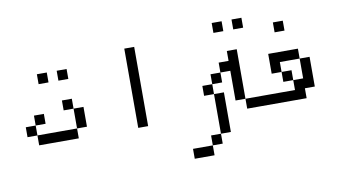

<svg xmlns="http://www.w3.org/2000/svg" viewBox="-78 -941 2157 1193"><g transform="rotate(-10 1000.0 -344.0)"><path d="M187.5 -312.5V-375H125V-312.5H62.5V-250H125V-187.5H375V-250H125V-312.5ZM250 -562.5V-625H187.5V-562.5ZM375 -562.5V-625H312.5V-562.5ZM375 -250H437.5Q437.5 -250 437.5 -375H375Q375 -375 375 -250ZM375 -375V-437.5H312.5V-375Z M750 -687.5Q750 -687.5 750 -187.5H812.5Q812.5 -187.5 812.5 -687.5Z M1500 -187.5V-250H1437.5V-187.5ZM1375 -687.5V-750H1312.5V-687.5ZM1500 -687.5V-750H1437.5V-687.5ZM1187.5 0H1062.5V62.5H1187.5ZM1187.5 0H1250V-62.5H1187.5ZM1250 -62.5H1312.5Q1312.5 -62.5 1312.5 -312.5H1250Q1250 -312.5 1250 -62.5ZM1437.5 -250V-562.5H1375V-500H1312.5V-437.5H1250V-375H1187.5V-312.5H1250V-375H1312.5V-437.5H1375V-250Z M1750 -625V-687.5H1687.5V-625ZM1812.5 -250H1875V-437.5H1812.5Q1812.5 -437.5 1812.5 -312.5H1750V-250H1500V-187.5H1812.5ZM1750 -312.5V-375H1687.5V-312.5ZM1687.5 -375V-437.5H1812.5V-500H1625Q1625 -500 1625 -375Z"/></g></svg>

Font: BFUnifontExMono
Style: Regular
Weight: 500
Version: Version 15.0.06